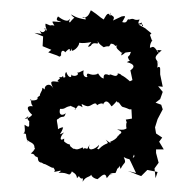

<svg xmlns="http://www.w3.org/2000/svg" viewBox="-20 -812 364 374"><path d="M61 -746 47 -748 64 -741 63 -722 80 -715 74 -710 91 -704 95 -702C98 -700 101 -709 99 -704C98 -716 105 -714 107 -710C107 -710 118 -723 116 -712C122 -715 118 -727 120 -713C131 -715 137 -731 133 -728C137 -730 135 -726 158 -730C149 -720 151 -719 157 -723C163 -734 174 -721 170 -732C173 -726 178 -723 182 -720C195 -725 190 -717 196 -727C207 -726 201 -720 209 -724C201 -719 217 -711 216 -709C227 -716 218 -715 216 -704C228 -710 217 -709 235 -711C231 -701 235 -708 229 -701C233 -686 241 -699 227 -691C243 -687 243 -681 234 -675L238 -656C227 -651 232 -653 236 -651C228 -658 221 -665 208 -669C217 -661 220 -667 210 -669C207 -657 193 -672 193 -665C200 -661 180 -676 182 -659C173 -661 171 -673 170 -668C155 -662 150 -675 149 -664C155 -661 139 -658 143 -675C139 -674 132 -668 129 -672C139 -665 119 -660 118 -669C122 -659 113 -659 109 -672C102 -663 116 -659 95 -662C101 -655 104 -651 103 -664C83 -650 97 -654 95 -652C76 -656 78 -652 84 -639C77 -655 62 -643 69 -635C69 -633 71 -637 62 -641C65 -635 50 -625 63 -621C64 -632 51 -622 53 -621C55 -618 47 -615 38 -617C44 -622 37 -613 44 -605C31 -607 31 -599 43 -588C44 -592 42 -583 28 -580C45 -593 27 -583 37 -576C36 -569 40 -560 28 -569C27 -567 31 -553 25 -552C35 -552 27 -550 35 -534C27 -547 41 -532 36 -537C46 -532 49 -529 46 -519C46 -528 54 -525 40 -513C52 -511 42 -509 55 -505C47 -511 54 -509 54 -502C55 -491 72 -496 58 -498C70 -487 69 -496 68 -492C76 -489 86 -480 85 -489C80 -486 91 -481 85 -477C93 -478 105 -483 94 -475C115 -478 114 -464 121 -480C117 -476 129 -477 130 -465C133 -468 135 -470 133 -470C140 -457 143 -472 141 -458C148 -471 158 -465 159 -476C155 -473 159 -465 170 -463C177 -468 185 -479 188 -465C196 -474 192 -472 199 -473C189 -474 199 -475 205 -475C214 -492 203 -489 206 -482C218 -487 209 -497 215 -483C222 -498 227 -492 221 -506C239 -496 239 -507 241 -511C244 -504 238 -505 231 -504C236 -495 240 -485 245 -475L229 -479C238 -476 246 -472 255 -469L267 -481L287 -477L283 -465L281 -484L289 -495L284 -514V-521H299L290 -536L296 -544L284 -552L282 -564L287 -580L297 -599L294 -608L283 -612L292 -619L297 -633L288 -644L297 -643L292 -667V-678C292 -684 285 -682 285 -676C291 -691 281 -698 290 -688C281 -700 279 -700 295 -714C281 -715 288 -715 289 -708C278 -727 277 -719 272 -719C272 -732 281 -736 276 -733C274 -739 271 -748 268 -752C264 -747 269 -739 275 -747C257 -761 270 -753 250 -764C265 -768 256 -753 256 -768C258 -770 244 -759 252 -774C239 -771 243 -778 232 -774C226 -777 230 -765 218 -769C223 -779 228 -782 217 -780C215 -779 204 -774 200 -772C206 -782 196 -780 194 -786C195 -791 196 -778 194 -782C190 -792 183 -775 182 -774C172 -780 174 -781 157 -792C153 -783 150 -776 140 -779C147 -773 145 -785 147 -774C127 -777 123 -782 118 -784C127 -772 128 -784 116 -768C112 -773 118 -771 115 -775C113 -767 99 -775 93 -780C86 -770 96 -772 99 -769C79 -770 80 -773 86 -762C75 -765 84 -759 69 -766C66 -760 77 -746 66 -756C73 -760 66 -742 57 -753ZM150 -522C138 -527 146 -515 141 -525C128 -518 121 -522 131 -521C119 -524 127 -519 117 -527C114 -536 118 -525 103 -538C107 -535 104 -532 105 -542C94 -535 98 -548 105 -554C90 -547 100 -551 103 -564C95 -564 85 -554 93 -559C93 -572 88 -580 93 -580C102 -589 105 -579 108 -592C106 -588 93 -584 97 -600C107 -599 106 -603 115 -605C122 -605 107 -610 126 -602C126 -602 130 -598 125 -599C134 -603 128 -611 141 -603C136 -615 141 -606 151 -605C158 -605 166 -616 169 -607C177 -613 184 -610 180 -607C185 -619 191 -615 197 -605C198 -604 212 -619 206 -616C215 -607 208 -613 211 -613C221 -599 215 -607 232 -599H242L236 -600L237 -581L225 -579C229 -568 225 -579 226 -563C235 -564 229 -567 229 -571C230 -555 213 -560 208 -560C226 -553 209 -551 211 -547C208 -550 213 -543 193 -535C195 -538 200 -528 186 -540C195 -528 188 -538 172 -521C165 -526 171 -519 173 -530C165 -520 148 -516 155 -531Z"/></svg>

Font: Charger Distortion
Style: 1
Weight: 400
Designer: Jasper
Foundry: Cannot Into Space Fonts
Version: Version 0.98